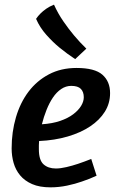

<svg xmlns="http://www.w3.org/2000/svg" viewBox="-20 -794 498 825"><path d="M30 -156Q30 -124 38.5 -94Q47 -64 66.5 -40.5Q86 -17 118 -3Q150 11 197 11Q233 11 268.5 3.5Q304 -4 332 -14Q365 -25 395 -39L372 -111Q342 -99 315 -90Q291 -82 265.5 -76Q240 -70 220 -70Q187 -70 167 -88Q147 -106 147 -153Q147 -161 147 -170Q147 -179 148 -188Q215 -191 271 -207.5Q327 -224 367.5 -251Q408 -278 430.5 -314Q453 -350 453 -394Q453 -444 420 -473Q387 -502 309 -502Q242 -502 190 -474.5Q138 -447 102.5 -400Q67 -353 48.5 -290Q30 -227 30 -156ZM286 -425Q315 -425 327.5 -412Q340 -399 340 -376Q340 -358 328.5 -339Q317 -320 294.5 -303Q272 -286 238.5 -274.5Q205 -263 160 -260Q168 -292 180 -322Q192 -352 207.5 -375Q223 -398 243 -411.5Q263 -425 286 -425ZM351 -585Q324 -611 298 -642Q276 -668 252.5 -702Q229 -736 212 -774Q192 -766 178 -756Q164 -746 154 -736Q143 -725 135 -713Q151 -676 179 -644.5Q207 -613 235 -590Q268 -563 303 -540Z"/></svg>

Font: Amaranth
Style: Italic
Weight: 400
Designer: Gesine Todt
Foundry: Gesine Todt
Version: Version 1.001